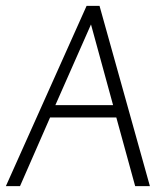

<svg xmlns="http://www.w3.org/2000/svg" viewBox="-26 -632 572 652"><path d="M-6 0 268 -612H312L483 0H433L369 -233H144L42 0ZM162 -275H358L283 -549Z"/></svg>

Font: Ancizar Sans Thin
Style: Italic
Weight: 100
Italic angle: -4°
Designer: Cesar Puertas, Viviana Monsalve, Julian Moncada, Julian Prieto, Jose Castro, Mariel Hernandez, Felipe Aragon, Sara Alarc
Version: Version 8.100